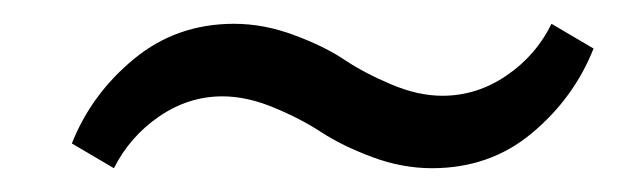

<svg xmlns="http://www.w3.org/2000/svg" viewBox="-20 -405 524 163"><path d="M346.7 -262.2Q321.3 -262.2 295.9 -271.7Q270.5 -281.2 252.9 -292.7Q235.4 -304.2 212.4 -313.7Q189.5 -323.2 168.9 -323.2Q140.1 -323.2 115.2 -306.2Q90.3 -289.1 76.7 -262.2L41 -283.2Q57.6 -325.2 93.8 -355Q129.9 -384.8 178.7 -384.8Q204.1 -384.8 229.7 -375.2Q255.4 -365.7 272.5 -354.2Q289.6 -342.8 312.3 -333.3Q335 -323.7 355.5 -323.7Q384.8 -323.7 409.9 -340.8Q435.1 -357.9 448.2 -384.8L483.9 -363.8Q467.3 -321.8 431.6 -292Q396 -262.2 346.7 -262.2Z"/></svg>

Font: Elstob 6pt SemiBold
Style: Italic
Weight: 600
Italic angle: -20°
Designer: Peter S. Baker
Version: Version 1.015